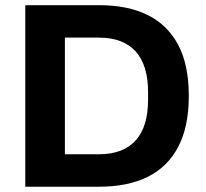

<svg xmlns="http://www.w3.org/2000/svg" viewBox="-20 -706 779 726"><path d="M75.6 0V-686.4H355.6Q462.6 -686.4 537.9 -649.4Q613.2 -612.4 653.5 -536.8Q693.9 -461.2 693.9 -343.2Q693.9 -226.2 653.5 -150.1Q613.2 -74 537.9 -37Q462.6 0 355.6 0ZM225.4 -122.7H354.7Q400.1 -122.7 434.8 -135.9Q469.5 -149 492.8 -174.7Q516 -200.3 528 -238.9Q539.9 -277.4 539.9 -328.1V-357.6Q539.9 -409 528 -447.6Q516 -486.1 492.8 -511.8Q469.5 -537.4 434.8 -550.6Q400.1 -563.7 354.7 -563.7H225.4Z"/></svg>

Font: Archivo SemiBold
Style: Regular
Weight: 600
Designer: Hector Gatti
Foundry: Omnibus-Type
Version: Version 2.001